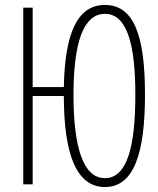

<svg xmlns="http://www.w3.org/2000/svg" viewBox="-20 -745 640 776"><path d="M74 0H112V-357H238C238 -129 286 11 404 11C523 11 566 -129 566 -363C566 -597 523 -725 404 -725C291 -725 242 -607 238 -393H112V-714H74ZM404 -25C315 -25 277 -154 277 -361C277 -567 315 -689 404 -689C493 -689 527 -567 527 -362C527 -150 493 -25 404 -25Z"/></svg>

Font: Noto Sans Mono ExtraLight
Style: Regular
Weight: 200
Designer: Monotype Design Team
Foundry: Monotype Imaging Inc.
Version: Version 2.014